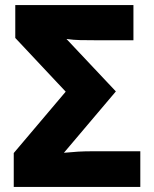

<svg xmlns="http://www.w3.org/2000/svg" viewBox="-20 -734 605 754"><path d="M34 0V-133L238 -374L40 -585V-714H504V-576H349Q321 -576 295 -576.5Q269 -577 241 -581L435 -375L231 -134Q262 -137 287 -138.5Q312 -140 347 -140H531V0Z"/></svg>

Font: Noto Sans Disp ExtBd
Style: Regular
Weight: 800
Designer: Monotype Design Team
Foundry: Monotype Imaging Inc.
Version: Version 2.000;GOOG;noto-source:20170915:90ef993387c0; ttfaut